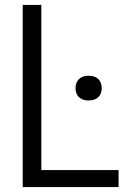

<svg xmlns="http://www.w3.org/2000/svg" viewBox="-20 -760 504 780"><path d="M72.2 0V-740H147.9V-69.1H461.8V0ZM340.1 -351.9Q314.5 -351.9 300.7 -365.4Q286.9 -378.8 286.9 -401.7Q286.9 -425.1 300.7 -438.7Q314.5 -452.3 340.1 -452.3Q365.8 -452.3 379.5 -438.7Q393.2 -425.1 393.2 -401.7Q393.2 -378.8 379.5 -365.4Q365.8 -351.9 340.1 -351.9Z"/></svg>

Font: Encode Sans SC Condensed Thin
Style: Regular
Weight: 100
Width: 3
Designer: Multiple Designers
Foundry: Impallari Type
Version: Version 3.002